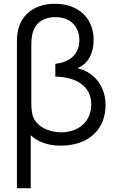

<svg xmlns="http://www.w3.org/2000/svg" viewBox="-20 -755 608 1015"><path d="M69.5 -540V240H142.5V-40C178.5 -6 232 15 300.5 15C450.5 15 538 -73 538 -199.5C538 -317.5 457.5 -380.5 388.5 -394.5C446.5 -417 475 -474 475 -543.5C475 -662 391.5 -735 270.5 -735C177.5 -735 107.5 -691.5 81.5 -616.5C73.5 -594 69.5 -567.5 69.5 -540ZM145.5 -211V-511.5C145.5 -535.5 146.5 -566.5 156.5 -592.5C174.5 -643.5 222 -664.5 272.5 -664.5C348 -664.5 399.5 -619 399.5 -543C399.5 -463.5 343.5 -425.5 272.5 -417.5V-350C388.5 -347.5 462.5 -296.5 462.5 -202.5C462.5 -114.5 397 -55.5 303.5 -55.5C235 -55.5 170 -88.5 153 -143.5C147.5 -162 145.5 -188.5 145.5 -211Z"/></svg>

Font: Eudonet
Style: Regular
Weight: 400
Designer: Mikhail Sharanda
Foundry: Mikhail Sharanda
Version: Version 4.503;Glyphs 3.1.2 (3151)